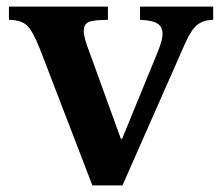

<svg xmlns="http://www.w3.org/2000/svg" viewBox="-20 -550 664 580"><path d="M259 10 101 -401Q79 -457 61 -473.5Q43 -490 7 -490V-530H306V-490Q259 -490 246 -482.5Q233 -475 233 -457Q233 -436 250 -393L345 -131H349L456 -392Q471 -429 471 -447Q471 -469 455.5 -479Q440 -489 403 -490V-530H624V-490Q595 -490 576 -475Q557 -460 537 -414L350 10Z"/></svg>

Font: Libre Baskerville
Style: Bold
Weight: 700
Designer: Pablo Impallari, Rodrigo Fuenzalida
Foundry: Pablo Impallari, Rodrigo Fuenzalida
Version: Version 1.000